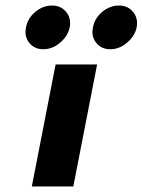

<svg xmlns="http://www.w3.org/2000/svg" viewBox="-20 -674 515 694"><path d="M181 -441H331L245 0H95ZM316 -575Q322 -608 349.5 -631Q377 -654 410 -654Q442 -654 461 -631Q480 -608 474 -575Q467 -543 439 -519.5Q411 -496 379 -496Q346 -496 327.5 -519.5Q309 -543 316 -575ZM74 -575Q80 -608 107.5 -631Q135 -654 168 -654Q200 -654 219 -631Q238 -608 232 -575Q225 -543 197 -519.5Q169 -496 137 -496Q104 -496 85.5 -519.5Q67 -543 74 -575Z"/></svg>

Font: Teachers[wght] Italic
Style: Regular
Weight: 400
Designer: Alfredo Marco Pradil & Chank Diesel
Version: Version 1.000;Glyphs 3.1.2 (3151)